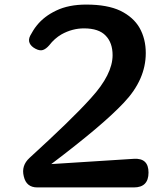

<svg xmlns="http://www.w3.org/2000/svg" viewBox="-20 -819 730 839"><path d="M143 0Q95 0 84 -48Q72 -95 109 -129Q201 -213 268 -278Q335 -343 378 -391Q472 -494 472 -578Q472 -632 442 -663Q412 -695 347 -695Q296 -695 249 -669Q218 -651 195 -621Q181 -605 167.5 -600.5Q154 -596 135 -606Q116 -616 109.5 -630.5Q103 -645 112 -663Q118 -674 125 -685.5Q132 -697 141 -708Q173 -748 226 -773Q280 -799 357 -799Q449 -799 506 -772Q563 -744 590 -697Q617 -649 617 -587Q617 -471 521 -370Q473 -319 394 -252.5Q315 -186 204 -102L565 -125Q629 -129 629 -65Q629 0 565 0Z"/></svg>

Font: s+UCsàWOS
Style: Regular
Weight: 400
Designer: FontworksQlS√∏0¬ü¬ôs√†OS¬àe[W\~√Ñ: ZERO[P0e√∂QI¬ä0¬ÉFSW0¬ò¬ëQ√°0R¬ûO0Little White Dog0YHv}N_0^_qMagmeta0v
Version: Version 1.000; 20230222